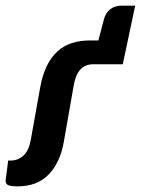

<svg xmlns="http://www.w3.org/2000/svg" viewBox="-40 -656 500 681"><path d="M439.5 -636H392.5C375.8 -636 362.1 -631.8 351.2 -623.5C340.4 -615.2 332.8 -603 328.5 -587L309 -512.5H278C255 -512.5 233.9 -509.4 214.8 -503.2C195.6 -497.1 178.6 -487.2 163.8 -473.8C148.9 -460.2 136.3 -443 126 -422C115.7 -401 107.8 -375.5 102.5 -345.5L69 -159C64.7 -134.7 56.2 -116.5 43.5 -104.5C30.8 -92.5 15.3 -86.5 -3 -86.5H-11L-20 -16.5C-20.7 -8.2 -17.8 -2.5 -11.2 0.5C-4.8 3.5 6.5 5 22.5 5C68.8 5 105.6 -9.1 132.8 -37.2C159.9 -65.4 177.8 -104.2 186.5 -153.5L221 -350.5C225.3 -376.5 233 -395.8 244 -408.2C255 -420.8 269.3 -427.3 287 -428H395.5Z"/></svg>

Font: Lato
Style: Bold Italic
Weight: 700
Italic angle: -7°
Designer: Lukasz Dziedzic
Foundry: tyPoland Lukasz Dziedzic
Version: Version 2.007; 2014-02-27